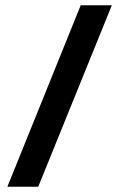

<svg xmlns="http://www.w3.org/2000/svg" viewBox="-20 -708 444 728"><path d="M404 -688 125 0H8L286 -688Z"/></svg>

Font: Zilla Slab
Style: Bold Italic
Weight: 700
Italic angle: -6°
Designer: Typotheque.com
Foundry: Typotheque type foundry
Version: Version 1.1; 2017; ttfautohint (v1.6)